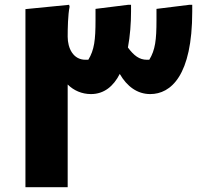

<svg xmlns="http://www.w3.org/2000/svg" viewBox="-20 -780 849 800"><path d="M769 -760 632 -743V-696C632 -614 627 -572 602 -531H592C561 -531 538 -548 513 -582C522 -630 526 -683 526 -732V-760H514L378 -743V-696C378 -614 373 -572 348 -531H336C285 -531 262 -579 262 -627C262 -660 263 -719 270 -752L268 -760L86 -742V0H262V-428C287 -403 321 -388 359 -388C414 -388 453 -421 479 -472C509 -420 552 -388 606 -388C692 -388 781 -465 781 -732V-760Z"/></svg>

Font: Kufam Arabic Latin Roman Bold
Style: Regular
Weight: 700
Designer: Wael Morcos & Artur Schmal
Version: Version 1.200;PS 001.200;hotconv 1.0.88;makeotf.lib2.5.64775